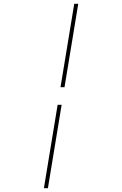

<svg xmlns="http://www.w3.org/2000/svg" viewBox="-20 -843 640 1006"><path d="M297 -386 369 -823H390L318 -386ZM210 143 282 -294H303L231 143Z"/></svg>

Font: Iosevka Curly Slab ThEx
Style: Italic
Weight: 100
Width: 7
Italic angle: -9°
Monospace: yes
Designer: Belleve Invis
Foundry: Belleve Invis
Version: Version 11.1.0; ttfautohint (v1.8.3)